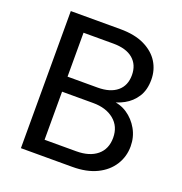

<svg xmlns="http://www.w3.org/2000/svg" viewBox="-126 -803 865 912"><g transform="rotate(20 307.0 -346.5)"><path d="M78 0V-693H328Q402 -693 451 -669Q500 -645 524.5 -605.5Q549 -566 549 -517Q549 -465 526.5 -430Q504 -395 468 -375.5Q432 -356 390 -349L405 -360Q449 -359 485 -335Q521 -311 543 -272Q565 -233 565 -186Q565 -134 538 -91.5Q511 -49 460.5 -24.5Q410 0 338 0ZM170 -76H330Q397 -76 435 -107.5Q473 -139 473 -196Q473 -253 433 -286Q393 -319 327 -319H170ZM170 -395H322Q385 -395 420 -424Q455 -453 455 -506Q455 -558 420.5 -587.5Q386 -617 320 -617H170Z"/></g></svg>

Font: Parkinsans
Style: Regular
Weight: 400
Designer: Red Stone, Indian Type Foundry
Foundry: Indian Type Foundry
Version: Version 1.000